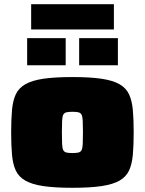

<svg xmlns="http://www.w3.org/2000/svg" viewBox="-20 -884 688 912"><path d="M324 8Q240 8 186 0Q132 -8 100.5 -26Q69 -44 55 -74Q41 -104 37 -149Q33 -194 33 -255Q33 -316 37 -361Q41 -406 55 -436Q69 -466 100.5 -484Q132 -502 186 -510Q240 -518 324 -518Q408 -518 462 -510Q516 -502 547.5 -484Q579 -466 593 -436Q607 -406 611 -361.5Q615 -317 615 -255Q615 -194 611 -149Q607 -104 593 -74Q579 -44 547.5 -26Q516 -8 462 0Q408 8 324 8ZM324 -157Q342 -157 352.5 -159.5Q363 -162 367.5 -171Q372 -180 373 -200Q374 -220 374 -255Q374 -290 373 -310Q372 -330 367.5 -339Q363 -348 352.5 -350.5Q342 -353 324 -353Q306 -353 295.5 -350.5Q285 -348 280.5 -339Q276 -330 275 -310Q274 -290 274 -255Q274 -220 275 -200Q276 -180 280.5 -171Q285 -162 295.5 -159.5Q306 -157 324 -157ZM109 -574V-703H292V-574ZM356 -574V-703H540V-574ZM128 -744V-864H521V-744Z"/></svg>

Font: Saira Expanded Black
Style: Regular
Weight: 900
Width: 7
Designer: Hector Gatti with collaboration of the Omnibus-Type team
Foundry: Omnibus-Type
Version: Version 1.101